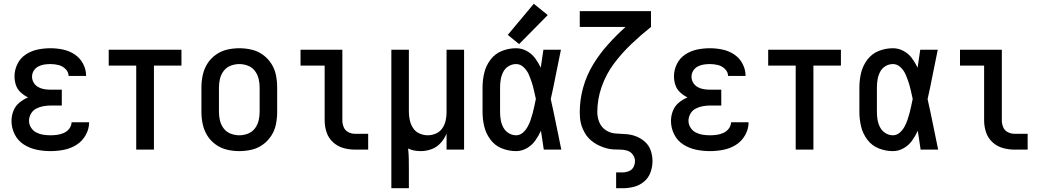

<svg xmlns="http://www.w3.org/2000/svg" viewBox="-20 -794 5540 1019"><path d="M248 8Q284 8 319.5 1Q355 -6 385.5 -25Q416 -44 434.5 -76.5Q453 -109 453 -145H360Q359 -126 347.5 -111Q336 -96 319 -88.5Q302 -81 284 -78.5Q266 -76 248 -76Q229 -76 209.5 -79Q190 -82 172.5 -91Q155 -100 144.5 -117Q134 -134 134 -153Q134 -173 144.5 -191Q155 -209 173 -218Q191 -227 210.5 -230.5Q230 -234 250 -234H308V-318H250Q233 -318 216 -320.5Q199 -323 183.5 -331.5Q168 -340 159 -355Q150 -370 150 -387Q150 -387 150 -387Q150 -387 150 -387Q150 -404 159 -418.5Q168 -433 183 -441Q198 -449 214.5 -451.5Q231 -454 248 -454Q269 -454 290 -449Q311 -444 327.5 -428Q344 -412 344 -391H437Q437 -425 421 -455.5Q405 -486 376.5 -505Q348 -524 314.5 -531Q281 -538 248 -538Q213 -538 179.5 -531Q146 -524 117 -505Q88 -486 72.5 -454.5Q57 -423 57 -389Q57 -365 64.5 -342.5Q72 -320 90 -303.5Q108 -287 129 -277Q104 -267 82.5 -249Q61 -231 51 -205Q41 -179 41 -152Q41 -115 58 -81Q75 -47 106.5 -27Q138 -7 174.5 0.5Q211 8 248 8Z M703 0H797V-446H943V-530H557V-446H703Z M1250 8Q1283 8 1315.5 0.5Q1348 -7 1375 -26.5Q1402 -46 1420 -74Q1438 -102 1444.5 -134.5Q1451 -167 1451 -200V-330Q1451 -363 1444.5 -395.5Q1438 -428 1420 -456Q1402 -484 1375 -503.5Q1348 -523 1315.5 -530.5Q1283 -538 1250 -538Q1217 -538 1185 -530.5Q1153 -523 1125.5 -503.5Q1098 -484 1080.5 -456Q1063 -428 1056 -395.5Q1049 -363 1049 -330V-200Q1049 -167 1056 -134.5Q1063 -102 1080.5 -74Q1098 -46 1125.5 -26.5Q1153 -7 1185 0.5Q1217 8 1250 8ZM1250 -76Q1227 -76 1204.5 -84.5Q1182 -93 1167.5 -112Q1153 -131 1147.5 -154Q1142 -177 1142 -200V-330Q1142 -353 1147.5 -376Q1153 -399 1167.5 -418Q1182 -437 1204.5 -445.5Q1227 -454 1250 -454Q1273 -454 1295.5 -445.5Q1318 -437 1332.5 -418Q1347 -399 1352.5 -376Q1358 -353 1358 -330V-200Q1358 -177 1352.5 -154Q1347 -131 1332.5 -112Q1318 -93 1295.5 -84.5Q1273 -76 1250 -76Z M1863 0H1934V-84H1863Q1845 -84 1828 -93Q1811 -102 1804 -119.5Q1797 -137 1797 -155V-530H1575V-446H1703V-155Q1703 -123 1713 -92.5Q1723 -62 1746.5 -40Q1770 -18 1800.5 -9Q1831 0 1863 0Z M2057 205H2150V103Q2150 76 2149.5 48.5Q2149 21 2146 -6Q2162 2 2179 5Q2196 8 2213 8Q2243 8 2271 -2.5Q2299 -13 2319 -35.5Q2339 -58 2350 -85V0H2443V-530H2350V-197Q2350 -175 2345 -153Q2340 -131 2327 -112.5Q2314 -94 2293 -85Q2272 -76 2250 -76Q2228 -76 2206.5 -85.5Q2185 -95 2172.5 -114Q2160 -133 2155 -155.5Q2150 -178 2150 -200V-530H2057Z M2735 -560 2887 -714 2813 -774 2675 -609ZM2719 8Q2749 8 2776 -7.5Q2803 -23 2820.5 -47.5Q2838 -72 2851 -100Q2858 -50 2866 0H2959Q2945 -67 2931.5 -134.5Q2918 -202 2903 -268Q2918 -334 2930.5 -399.5Q2943 -465 2957 -530H2864Q2857 -483 2850 -435Q2837 -462 2819.5 -485.5Q2802 -509 2775.5 -523.5Q2749 -538 2719 -538Q2680 -538 2643.5 -523.5Q2607 -509 2583 -477Q2559 -445 2550 -407Q2541 -369 2541 -330V-200Q2541 -161 2550 -123Q2559 -85 2583 -53Q2607 -21 2643.5 -6.5Q2680 8 2719 8ZM2719 -76Q2698 -76 2679.5 -87.5Q2661 -99 2651 -118Q2641 -137 2637.5 -158Q2634 -179 2634 -200V-330Q2634 -351 2637.5 -372Q2641 -393 2651 -412.5Q2661 -432 2679.5 -443Q2698 -454 2719 -454Q2742 -454 2759.5 -437Q2777 -420 2786 -399.5Q2795 -379 2802 -357.5Q2809 -336 2814 -313.5Q2819 -291 2824 -269Q2820 -250 2816 -231Q2812 -212 2807 -193Q2802 -174 2795.5 -155.5Q2789 -137 2779.5 -120Q2770 -103 2754.5 -89.5Q2739 -76 2719 -76Z M3250 205H3284Q3315 205 3344.5 197.5Q3374 190 3398 170Q3422 150 3432.5 120.5Q3443 91 3443 61Q3443 33 3434 6Q3425 -21 3404.5 -40Q3384 -59 3358 -69.5Q3332 -80 3304 -82Q3276 -84 3248 -85.5Q3220 -87 3196 -102.5Q3172 -118 3161 -144.5Q3150 -171 3150 -199Q3150 -268 3173.5 -334.5Q3197 -401 3238.5 -456.5Q3280 -512 3330.5 -560Q3381 -608 3435 -651V-735H3057V-651H3300Q3251 -607 3206.5 -557.5Q3162 -508 3127.5 -451Q3093 -394 3075 -329.5Q3057 -265 3057 -199Q3057 -180 3059 -161.5Q3061 -143 3067 -125.5Q3073 -108 3082 -91.5Q3091 -75 3103.5 -61.5Q3116 -48 3131.5 -37.5Q3147 -27 3164 -19.5Q3181 -12 3199 -7Q3217 -2 3235.5 -1Q3254 0 3272.5 0Q3291 0 3309 5.5Q3327 11 3338.5 26.5Q3350 42 3350 61Q3350 78 3342 93Q3334 108 3317.5 114.5Q3301 121 3284 121H3250Z M3748 8Q3784 8 3819.5 1Q3855 -6 3885.5 -25Q3916 -44 3934.5 -76.5Q3953 -109 3953 -145H3860Q3859 -126 3847.5 -111Q3836 -96 3819 -88.5Q3802 -81 3784 -78.5Q3766 -76 3748 -76Q3729 -76 3709.5 -79Q3690 -82 3672.5 -91Q3655 -100 3644.5 -117Q3634 -134 3634 -153Q3634 -173 3644.5 -191Q3655 -209 3673 -218Q3691 -227 3710.5 -230.5Q3730 -234 3750 -234H3808V-318H3750Q3733 -318 3716 -320.5Q3699 -323 3683.5 -331.5Q3668 -340 3659 -355Q3650 -370 3650 -387Q3650 -387 3650 -387Q3650 -387 3650 -387Q3650 -404 3659 -418.5Q3668 -433 3683 -441Q3698 -449 3714.5 -451.5Q3731 -454 3748 -454Q3769 -454 3790 -449Q3811 -444 3827.5 -428Q3844 -412 3844 -391H3937Q3937 -425 3921 -455.5Q3905 -486 3876.5 -505Q3848 -524 3814.5 -531Q3781 -538 3748 -538Q3713 -538 3679.5 -531Q3646 -524 3617 -505Q3588 -486 3572.5 -454.5Q3557 -423 3557 -389Q3557 -365 3564.5 -342.5Q3572 -320 3590 -303.5Q3608 -287 3629 -277Q3604 -267 3582.5 -249Q3561 -231 3551 -205Q3541 -179 3541 -152Q3541 -115 3558 -81Q3575 -47 3606.5 -27Q3638 -7 3674.5 0.5Q3711 8 3748 8Z M4203 0H4297V-446H4443V-530H4057V-446H4203Z M4719 8Q4749 8 4776 -7.5Q4803 -23 4820.5 -47.5Q4838 -72 4851 -100Q4858 -50 4866 0H4959Q4945 -67 4931.5 -134.5Q4918 -202 4903 -268Q4918 -334 4930.5 -399.5Q4943 -465 4957 -530H4864Q4857 -483 4850 -435Q4837 -462 4819.5 -485.5Q4802 -509 4775.5 -523.5Q4749 -538 4719 -538Q4680 -538 4643.5 -523.5Q4607 -509 4583 -477Q4559 -445 4550 -407Q4541 -369 4541 -330V-200Q4541 -161 4550 -123Q4559 -85 4583 -53Q4607 -21 4643.5 -6.5Q4680 8 4719 8ZM4719 -76Q4698 -76 4679.5 -87.5Q4661 -99 4651 -118Q4641 -137 4637.5 -158Q4634 -179 4634 -200V-330Q4634 -351 4637.5 -372Q4641 -393 4651 -412.5Q4661 -432 4679.5 -443Q4698 -454 4719 -454Q4742 -454 4759.5 -437Q4777 -420 4786 -399.5Q4795 -379 4802 -357.5Q4809 -336 4814 -313.5Q4819 -291 4824 -269Q4820 -250 4816 -231Q4812 -212 4807 -193Q4802 -174 4795.5 -155.5Q4789 -137 4779.5 -120Q4770 -103 4754.5 -89.5Q4739 -76 4719 -76Z M5363 0H5434V-84H5363Q5345 -84 5328 -93Q5311 -102 5304 -119.5Q5297 -137 5297 -155V-530H5075V-446H5203V-155Q5203 -123 5213 -92.5Q5223 -62 5246.5 -40Q5270 -18 5300.5 -9Q5331 0 5363 0Z"/></svg>

Font: Iosevka SS08 Medium
Style: Regular
Weight: 500
Monospace: yes
Designer: Belleve Invis
Foundry: Belleve Invis
Version: Version 3.4.3; ttfautohint (v1.8.3)